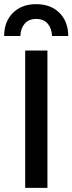

<svg xmlns="http://www.w3.org/2000/svg" viewBox="-23 -903 348 923"><path d="M305 -730H227Q226 -766 206.5 -789Q187 -812 151 -812Q115 -812 95.5 -789Q76 -766 75 -730H-3Q-3 -799 39 -841Q81 -883 151 -883Q221 -883 263 -841Q305 -799 305 -730ZM205 -660V0H98V-660Z"/></svg>

Font: Elaine Sans Medium
Style: Regular
Weight: 500
Designer: Wei Huang
Foundry: Wei Huang
Version: Version 2.001;December 24, 2019;FontCreator 12.0.0.2547 64-b